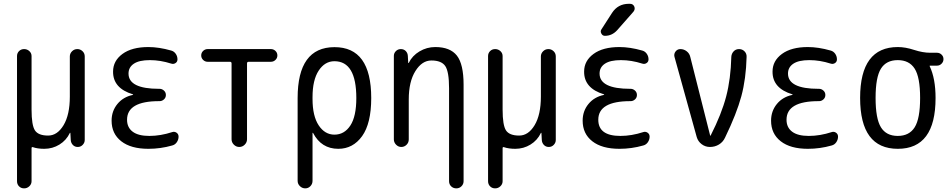

<svg xmlns="http://www.w3.org/2000/svg" viewBox="-20 -780 5040 1019"><path d="M70.3 181.6V-482.4Q70.3 -498 81.1 -508.8Q91.8 -519.5 107.9 -519.5Q124 -519.5 135.7 -508.8Q147.5 -498 147.5 -482.4V-198.2Q147.5 -115.2 165.5 -87.9Q183.6 -60.5 235.4 -60.5Q284.2 -60.5 317.4 -115.7Q350.6 -170.9 350.6 -267.6V-480.5Q350.6 -496.1 362.3 -507.8Q374 -519.5 390.6 -519.5Q406.2 -519.5 418 -508.3Q429.7 -497.1 429.7 -480.5V-37.1Q429.7 -22.5 418.9 -11.2Q408.2 0 392.6 0Q377 0 366.7 -10.7Q356.4 -21.5 355.5 -37.1L353.5 -74.2Q353.5 -75.2 352.5 -75.2Q350.6 -75.2 350.6 -74.2Q332 -35.2 295.4 -12.7Q258.8 9.8 214.8 9.8Q179.7 9.8 154.3 1Q147.5 -1 147.5 6.8V181.6Q147.5 197.3 135.7 208.5Q124 219.7 107.9 219.7Q91.8 219.7 81.1 209Q70.3 198.2 70.3 181.6Z M685.5 -276.4Q686.5 -276.4 686.5 -278.3Q686.5 -279.3 685.5 -279.3Q579.1 -311.5 580.1 -400.4Q580.1 -457 629.9 -493.7Q679.7 -530.3 767.6 -530.3Q823.2 -530.3 888.7 -511.7Q903.3 -507.8 912.6 -494.6Q921.9 -481.4 921.9 -464.8Q921.9 -452.1 911.6 -445.3Q901.4 -438.5 888.7 -442.4Q831.1 -460.9 775.4 -460.9Q718.8 -460.9 690.4 -441.9Q662.1 -422.9 662.1 -389.6Q662.1 -308.6 824.2 -308.6H827.1Q839.8 -308.6 850.1 -299.3Q860.4 -290 860.4 -275.9Q860.4 -261.7 850.1 -252.4Q839.8 -243.2 827.1 -243.2H824.2Q654.3 -243.2 654.3 -144.5Q654.3 -103.5 684.1 -81.1Q713.9 -58.6 772.5 -58.6Q832 -58.6 894.5 -79.1Q906.2 -83 917 -75.7Q927.7 -68.4 927.7 -54.7Q927.7 -39.1 918.5 -25.4Q909.2 -11.7 893.6 -7.8Q832 9.8 767.6 9.8Q674.8 9.8 623.5 -30.3Q572.3 -70.3 572.3 -139.6Q572.3 -190.4 603 -228Q633.8 -265.6 685.5 -276.4Z M1082 -452.1Q1068.4 -452.1 1058.1 -461.9Q1047.9 -471.7 1047.9 -485.8Q1047.9 -500 1058.1 -509.8Q1068.4 -519.5 1082 -519.5H1418Q1431.6 -519.5 1441.9 -509.8Q1452.1 -500 1452.1 -485.8Q1452.1 -471.7 1441.9 -461.9Q1431.6 -452.1 1418 -452.1H1299.8Q1291 -452.1 1291 -443.4V-41Q1291 -24.4 1278.8 -12.2Q1266.6 0 1250 0Q1233.4 0 1221.2 -12.2Q1209 -24.4 1209 -41V-443.4Q1209 -452.1 1200.2 -452.1Z M1638.7 -264.6V-254.9Q1638.7 -164.1 1671.4 -114.7Q1704.1 -65.4 1754.9 -65.4Q1807.6 -65.4 1839.4 -113.8Q1871.1 -162.1 1871.1 -259.8Q1871.1 -455.1 1754.9 -455.1Q1704.1 -455.1 1671.4 -405.3Q1638.7 -355.5 1638.7 -264.6ZM1559.6 179.7V-259.8Q1559.6 -529.3 1754.9 -529.8Q1950.2 -530.3 1950.2 -259.8Q1950.2 -125 1901.9 -57.6Q1853.5 9.8 1775.4 9.8Q1685.5 9.8 1641.6 -74.2Q1641.6 -75.2 1639.6 -75.2Q1638.7 -75.2 1638.7 -74.2V179.7Q1638.7 196.3 1627.4 208Q1616.2 219.7 1600.1 219.7Q1584 219.7 1571.8 208Q1559.6 196.3 1559.6 179.7Z M2070.3 -40V-483.4Q2070.3 -498 2081.1 -508.8Q2091.8 -519.5 2107.4 -519.5Q2123 -519.5 2133.3 -509.3Q2143.6 -499 2144.5 -483.4L2146.5 -446.3Q2146.5 -445.3 2147.5 -445.3Q2149.4 -445.3 2149.4 -446.3Q2168 -484.4 2206.5 -507.3Q2245.1 -530.3 2290 -530.3Q2369.1 -530.3 2404.8 -484.9Q2440.4 -439.5 2440.4 -330.1V181.6Q2440.4 197.3 2429.2 208.5Q2418 219.7 2401.9 219.7Q2385.7 219.7 2374.5 209Q2363.3 198.2 2363.3 181.6V-311.5Q2363.3 -399.4 2343.3 -429.2Q2323.2 -459 2269.5 -459Q2219.7 -459 2184.6 -402.8Q2149.4 -346.7 2149.4 -252V-40Q2149.4 -23.4 2137.7 -11.7Q2126 0 2109.9 0Q2093.8 0 2082 -12.2Q2070.3 -24.4 2070.3 -40Z M2570.3 181.6V-482.4Q2570.3 -498 2581.1 -508.8Q2591.8 -519.5 2607.9 -519.5Q2624 -519.5 2635.7 -508.8Q2647.5 -498 2647.5 -482.4V-198.2Q2647.5 -115.2 2665.5 -87.9Q2683.6 -60.5 2735.4 -60.5Q2784.2 -60.5 2817.4 -115.7Q2850.6 -170.9 2850.6 -267.6V-480.5Q2850.6 -496.1 2862.3 -507.8Q2874 -519.5 2890.6 -519.5Q2906.2 -519.5 2918 -508.3Q2929.7 -497.1 2929.7 -480.5V-37.1Q2929.7 -22.5 2918.9 -11.2Q2908.2 0 2892.6 0Q2877 0 2866.7 -10.7Q2856.4 -21.5 2855.5 -37.1L2853.5 -74.2Q2853.5 -75.2 2852.5 -75.2Q2850.6 -75.2 2850.6 -74.2Q2832 -35.2 2795.4 -12.7Q2758.8 9.8 2714.8 9.8Q2679.7 9.8 2654.3 1Q2647.5 -1 2647.5 6.8V181.6Q2647.5 197.3 2635.7 208.5Q2624 219.7 2607.9 219.7Q2591.8 219.7 2581.1 209Q2570.3 198.2 2570.3 181.6Z M3185.5 -276.4Q3186.5 -276.4 3186.5 -278.3Q3186.5 -279.3 3185.5 -279.3Q3079.1 -311.5 3080.1 -400.4Q3080.1 -457 3129.9 -493.7Q3179.7 -530.3 3267.6 -530.3Q3323.2 -530.3 3388.7 -511.7Q3403.3 -507.8 3412.6 -494.6Q3421.9 -481.4 3421.9 -464.8Q3421.9 -452.1 3411.6 -445.3Q3401.4 -438.5 3388.7 -442.4Q3331.1 -460.9 3275.4 -460.9Q3218.8 -460.9 3190.4 -441.9Q3162.1 -422.9 3162.1 -389.6Q3162.1 -308.6 3325.2 -308.6H3327.1Q3339.8 -308.6 3350.1 -299.3Q3360.4 -290 3360.4 -275.9Q3360.4 -261.7 3350.1 -252.4Q3339.8 -243.2 3327.1 -243.2H3325.2Q3155.3 -243.2 3155.3 -144.5Q3155.3 -58.6 3272.5 -58.6Q3332 -58.6 3394.5 -79.1Q3406.2 -83 3417 -75.7Q3427.7 -68.4 3427.7 -54.7Q3427.7 -39.1 3418.5 -25.4Q3409.2 -11.7 3393.6 -7.8Q3332 9.8 3267.6 9.8Q3174.8 9.8 3123.5 -30.3Q3072.3 -70.3 3072.3 -139.6Q3072.3 -190.4 3103 -228Q3133.8 -265.6 3185.5 -276.4ZM3317.4 -759.8H3323.2Q3339.8 -759.8 3346.2 -745.6Q3352.5 -731.4 3341.8 -717.8L3255.9 -620.1Q3228.5 -589.8 3190.4 -589.8Q3177.7 -589.8 3171.4 -602.1Q3165 -614.3 3171.9 -624L3228.5 -711.9Q3259.8 -759.8 3317.4 -759.8Z M3677.7 -52.7 3559.6 -478.5Q3555.7 -494.1 3565.4 -506.8Q3575.2 -519.5 3590.8 -519.5Q3609.4 -519.5 3624.5 -507.8Q3639.6 -496.1 3643.6 -477.5L3749 -60.5Q3749 -59.6 3750 -59.6Q3752 -59.6 3752 -61.5Q3809.6 -174.8 3834 -268.1Q3858.4 -361.3 3861.3 -478.5Q3862.3 -495.1 3873.5 -507.3Q3884.8 -519.5 3902.3 -519.5Q3919.9 -519.5 3931.6 -507.3Q3943.4 -495.1 3942.4 -477.5Q3939.5 -362.3 3914.6 -269.5Q3889.6 -176.8 3828.1 -49.8Q3817.4 -26.4 3795.9 -13.2Q3774.4 0 3748 0Q3723.6 0 3704.1 -14.6Q3684.6 -29.3 3677.7 -52.7Z M4185.5 -276.4Q4186.5 -276.4 4186.5 -278.3Q4186.5 -279.3 4185.5 -279.3Q4079.1 -311.5 4080.1 -400.4Q4080.1 -457 4129.9 -493.7Q4179.7 -530.3 4267.6 -530.3Q4323.2 -530.3 4388.7 -511.7Q4403.3 -507.8 4412.6 -494.6Q4421.9 -481.4 4421.9 -464.8Q4421.9 -452.1 4411.6 -445.3Q4401.4 -438.5 4388.7 -442.4Q4331.1 -460.9 4275.4 -460.9Q4218.8 -460.9 4190.4 -441.9Q4162.1 -422.9 4162.1 -389.6Q4162.1 -308.6 4324.2 -308.6H4327.1Q4339.8 -308.6 4350.1 -299.3Q4360.4 -290 4360.4 -275.9Q4360.4 -261.7 4350.1 -252.4Q4339.8 -243.2 4327.1 -243.2H4324.2Q4154.3 -243.2 4154.3 -144.5Q4154.3 -103.5 4184.1 -81.1Q4213.9 -58.6 4272.5 -58.6Q4332 -58.6 4394.5 -79.1Q4406.2 -83 4417 -75.7Q4427.7 -68.4 4427.7 -54.7Q4427.7 -39.1 4418.5 -25.4Q4409.2 -11.7 4393.6 -7.8Q4332 9.8 4267.6 9.8Q4174.8 9.8 4123.5 -30.3Q4072.3 -70.3 4072.3 -139.6Q4072.3 -190.4 4103 -228Q4133.8 -265.6 4185.5 -276.4Z M4834.5 -415.5Q4805.7 -460.9 4744.6 -460.9Q4683.6 -460.9 4655.3 -415.5Q4627 -370.1 4627 -260.3Q4627 -150.4 4655.3 -104.5Q4683.6 -58.6 4744.6 -58.6Q4805.7 -58.6 4834.5 -104.5Q4863.3 -150.4 4863.3 -260.3Q4863.3 -370.1 4834.5 -415.5ZM4745.1 -530.3Q4785.2 -530.3 4831.5 -515.1Q4877.9 -500 4917 -500H4953.1Q4966.8 -500 4977.1 -490.2Q4987.3 -480.5 4987.3 -466.3Q4987.3 -452.1 4977.1 -441.9Q4966.8 -431.6 4953.1 -431.6H4915Q4914.1 -431.6 4914.1 -430.7V-428.7Q4945.3 -363.3 4945.3 -259.8Q4945.3 9.8 4745.1 9.8Q4544.9 9.8 4544.9 -260.3Q4544.9 -530.3 4745.1 -530.3Z"/></svg>

Font: Rounded Mgen+ 1m regular
Style: Regular
Weight: 400
Designer: [Source Han Sans]
Ryoko NISHIZUKA  (kana & ideographs); Paul D. Hunt (Latin, Greek & Cyrillic); Wenlong ZHANG  (bopomofo
Version: Version 1.059.20150602